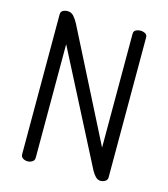

<svg xmlns="http://www.w3.org/2000/svg" viewBox="-109 -817 792 903"><g transform="rotate(15 286.5 -365.5)"><path d="M464 0Q450 0 439 -11.5Q428 -23 420 -38L142 -579V-26Q142 -13 131.5 -6.5Q121 0 109 0Q96 0 86 -6.5Q76 -13 76 -26V-706Q76 -720 86 -725.5Q96 -731 109 -731Q127 -731 139 -717.5Q151 -704 161 -685L431 -153V-707Q431 -720 441 -725.5Q451 -731 464 -731Q476 -731 486.5 -725.5Q497 -720 497 -707V-26Q497 -13 486.5 -6.5Q476 0 464 0Z"/></g></svg>

Font: Dosis
Style: Book
Weight: 400
Designer: EdgarTolentino, PabloImpallari, IginoMarini
Foundry: EdgarTolentino, PabloImpallari, IginoMarini
Version: Version 1.007